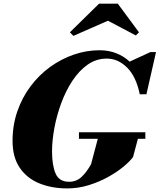

<svg xmlns="http://www.w3.org/2000/svg" viewBox="-20 -1040 890 1070"><path d="M581.5 -924.5 389 -840 369.5 -860 532 -1019.5H636.5L754.5 -860L737 -842.5ZM420 -303H790V-266.5H748.5L721.5 -165Q704.5 -141.5 668.5 -111.5Q632.5 -81.5 582.5 -53.8Q532.5 -26 474.2 -8Q416 10 355 10Q268.5 10 199.5 -18Q130.5 -46 90.2 -104.8Q50 -163.5 50 -255Q50 -343 76.8 -420Q103.5 -497 150.5 -559.5Q197.5 -622 259.2 -666.8Q321 -711.5 391.5 -735.8Q462 -760 535 -760Q585.5 -760 628 -743.2Q670.5 -726.5 702.5 -696.5L818.5 -750H849.5L796 -514.5H759Q738.5 -613.5 688.2 -663.5Q638 -713.5 575 -713.5Q516.5 -713.5 468.5 -679.8Q420.5 -646 383.5 -589.8Q346.5 -533.5 321.2 -465Q296 -396.5 283 -326.2Q270 -256 270 -195.5Q270 -119 289.8 -73Q309.5 -27 365 -27Q405 -27 433.2 -52.8Q461.5 -78.5 487.5 -125L525 -266.5H420Z"/></svg>

Font: Bodoni* 06pt Fatface
Style: Italic
Weight: 900
Italic angle: -13°
Version: Version 2.3